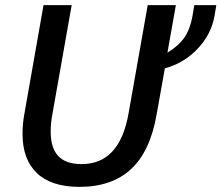

<svg xmlns="http://www.w3.org/2000/svg" viewBox="-20 -720 865 750"><path d="M825 -700 818 -658Q805 -585 751.5 -529Q698 -473 624 -453L592 -274Q567 -129 492 -59.5Q417 10 290 10Q181 10 124.5 -43.5Q68 -97 68 -197Q68 -236 75 -274L150 -700H260L185 -276Q178 -240 178 -206Q178 -142 207.5 -110.5Q237 -79 299 -79Q447 -79 482 -276L557 -700H667L634 -514Q679 -542 701 -574.5Q723 -607 732 -658L739 -700Z"/></svg>

Font: Sarabun Medium
Style: Italic
Weight: 500
Italic angle: -10°
Designer: Suppakit Chalermlarp | Katatrad Co.,Ltd.
Foundry: Cadson Demak Co.,Ltd.
Version: Version 1.000; ttfautohint (v1.6)